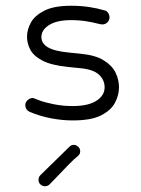

<svg xmlns="http://www.w3.org/2000/svg" viewBox="-20 -415 490 668"><path d="M315 -334Q305 -337 280.5 -341Q256 -345 227 -345Q178 -345 151 -328Q124 -311 124 -286Q124 -264 146.5 -250.5Q169 -237 221 -232L261 -228Q312 -223 341 -205Q370 -187 382 -162.5Q394 -138 394 -111Q394 -84 380 -57.5Q366 -31 331.5 -13.5Q297 4 233 4Q196 4 157 -3.5Q118 -11 83 -26Q68 -33 68 -50Q68 -59 76 -66.5Q84 -74 94 -74Q96 -74 101 -72Q106 -70 119 -65Q138 -58 169 -52Q200 -46 233 -46Q287 -46 315.5 -64.5Q344 -83 344 -111Q344 -137 324 -155.5Q304 -174 257 -178L217 -182Q158 -188 127 -204.5Q96 -221 85 -243Q74 -265 74 -287Q74 -312 87.5 -336.5Q101 -361 134.5 -378Q168 -395 227 -395Q261 -395 290.5 -390.5Q320 -386 343 -379Q351 -378 356 -370.5Q361 -363 361 -355Q361 -344 353.5 -337Q346 -330 336 -330Q330 -330 315 -334ZM252 127Q238 138 219 157.5Q200 177 182 196Q164 215 152 227Q146 233 136 233Q128 233 121 227Q114 221 114 211Q114 201 120 195Q132 183 151 164.5Q170 146 189.5 127Q209 108 222 95Q228 89 237 89Q245 89 252 95.5Q259 102 259 111Q259 121 252 127Z"/></svg>

Font: Hubballi
Style: Regular
Weight: 400
Designer: Erin McLaughlin
Version: Version 1.000; ttfautohint (v1.8.3)